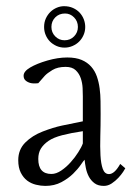

<svg xmlns="http://www.w3.org/2000/svg" viewBox="-20 -591 438 627"><path d="M389.2 -41.5Q388.2 -39.1 382.1 -29.8Q376 -20.5 366.5 -10.3Q356.9 0 344.7 8.1Q332.5 16.1 319.3 16.1Q300.3 16.1 288.6 7.3Q276.9 -1.5 270 -14.6Q263.2 -27.8 260.3 -42.7Q257.3 -57.6 256.3 -69.3Q252.9 -66.4 243.7 -52.7Q234.4 -39.1 218.8 -23.7Q203.1 -8.3 180.4 3.9Q157.7 16.1 127.9 16.1Q113.3 16.1 97.4 12.2Q81.5 8.3 68.8 -1.2Q56.2 -10.7 47.9 -27.1Q39.6 -43.5 39.6 -67.9Q39.6 -102.5 62.5 -125.5Q85.4 -148.4 119.6 -161.6Q153.8 -174.8 182.4 -180.9Q210.9 -187 250.5 -194.8V-276.4Q250.5 -287.1 249.8 -303.5Q249 -319.8 243.9 -335.2Q238.8 -350.6 227.3 -361.6Q215.8 -372.6 194.3 -372.6Q168 -372.6 151.1 -362.3Q134.3 -352.1 126.5 -343.8Q118.7 -335.4 105 -319.3Q88.4 -317.4 78.9 -320.1Q69.3 -322.8 63.2 -328.4Q57.1 -334 57.1 -343.8Q57.1 -357.9 78.6 -370.6Q100.1 -383.3 134.5 -393.3Q168.9 -403.3 199.7 -403.3Q227.5 -403.3 246.6 -395.3Q265.6 -387.2 277.8 -373.3Q290 -359.4 296.4 -341.1Q302.7 -322.8 305.4 -302.2Q308.1 -281.7 308.3 -260.3Q308.6 -238.8 308.6 -218.8Q308.6 -181.6 307.6 -146.5Q306.6 -111.3 308.1 -83.7Q309.6 -56.2 315.7 -39.3Q321.8 -22.5 335.9 -22.5Q354 -22.5 372.6 -55.7ZM250.5 -162.6Q210.9 -156.7 182.9 -149.4Q154.8 -142.1 138.4 -130.9Q122.1 -119.6 113.5 -105.7Q105 -91.8 105 -71.8Q105 -22.9 147.9 -22.9Q163.6 -22.9 180.2 -34.2Q196.8 -45.4 210.9 -61.3Q225.1 -77.1 235.8 -94.2Q246.6 -111.3 250.5 -122.6ZM189 -570.8Q205.6 -570.8 218.5 -564.9Q231.4 -559.1 240.2 -549.6Q249 -540 253.7 -527.8Q258.3 -515.6 258.3 -502.9Q258.3 -488.8 252.9 -476.6Q247.6 -464.4 238.5 -455.3Q229.5 -446.3 217 -440.9Q204.6 -435.5 190.9 -435.5Q176.8 -435.5 164.6 -440.9Q152.3 -446.3 143.3 -455.3Q134.3 -464.4 129.2 -476.6Q124 -488.8 124 -502.9Q124 -518.1 129.6 -530.5Q135.3 -543 144.5 -552Q153.8 -561 165.5 -565.9Q177.2 -570.8 189 -570.8ZM192.4 -546.9Q172.9 -546.9 160.4 -534.2Q147.9 -521.5 147.9 -502.9Q147.9 -484.9 160.4 -472.2Q172.9 -459.5 190.9 -459.5Q209.5 -459.5 221.9 -472.2Q234.4 -484.9 234.4 -502.9Q234.4 -521.5 221.9 -534.2Q209.5 -546.9 192.4 -546.9Z"/></svg>

Font: Lancelot
Style: Regular
Weight: 400
Designer: Marion Kadi
Foundry: Marion Kadi, Anton Koovit
Version: 1.004